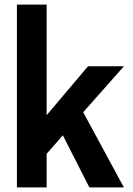

<svg xmlns="http://www.w3.org/2000/svg" viewBox="-20 -820 583 840"><path d="M522 0H371L255 -228L184 -147V0H54V-800H184V-316L365 -530H522L344 -329Z"/></svg>

Font: Tanohe Sans SemiBold
Style: Regular
Weight: 600
Designer: Village Type and Design LLC & Cristiano Sobral
Foundry: Cooper Hewitt Smithsonian Design Museum
Version: Version 1.00;September 29, 2021;FontCreator 13.0.0.2655 64-b